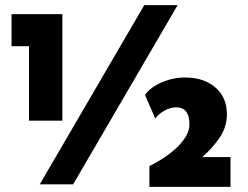

<svg xmlns="http://www.w3.org/2000/svg" viewBox="-20 -718 968 748"><path d="M25 -663H223V-248H93V-538H25ZM545 -348Q565 -378 611 -397.5Q657 -417 705 -416Q776 -415 820 -376.5Q864 -338 864 -273Q864 -223 835.5 -181.5Q807 -140 768 -106H878V10H562V-71Q583 -81 609.5 -97.5Q636 -114 660.5 -135.5Q685 -157 701.5 -182Q718 -207 718 -234Q718 -300 666 -300Q644 -300 620 -286.5Q596 -273 585 -256ZM672 -698 265 0H135L542 -698Z"/></svg>

Font: Reem Kufi Ink
Style: Bold
Weight: 700
Designer: Khaled Hosny
Version: Version 1.002